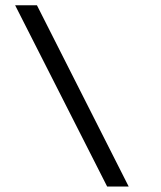

<svg xmlns="http://www.w3.org/2000/svg" viewBox="-20 -650 599 715"><path d="M379 44.6 36.4 -630.3H117.6L459.2 44.6Z"/></svg>

Font: Alumni Sans Thin
Style: Regular
Weight: 100
Designer: Robert E. Leuschke
Foundry: Robert E. Leuschke
Version: Version 1.018